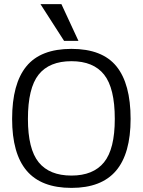

<svg xmlns="http://www.w3.org/2000/svg" viewBox="-20 -900 695 935"><path d="M177 -880H279L362 -701H292ZM39 -321Q39 -492 108.5 -577Q178 -662 328 -662Q478 -662 547 -577Q616 -492 616 -321Q616 -152 545 -68.5Q474 15 328 15Q181 15 110 -68.5Q39 -152 39 -321ZM539 -321Q539 -471 487 -536.5Q435 -602 328 -602Q220 -602 168 -536.5Q116 -471 116 -321Q116 -174 168.5 -109.5Q221 -45 328 -45Q434 -45 486.5 -109.5Q539 -174 539 -321Z"/></svg>

Font: Pridi Light
Style: Regular
Weight: 300
Designer: Katatrad Team
Foundry: CadsonDemak
Version: Version 1.003